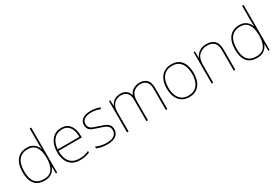

<svg xmlns="http://www.w3.org/2000/svg" viewBox="59 -1777 4046 2803"><g transform="rotate(-30 2082.0 -375.0)"><path d="M283 10Q169 10 114 -58Q59 -126 59 -254Q59 -391 119 -464.5Q179 -538 291 -538Q339 -538 374.5 -521.5Q410 -505 433.5 -477Q457 -449 468 -414H470Q469 -448 468.5 -480Q468 -512 468 -543V-760H494V0H472L470 -113H468Q456 -80 432.5 -52Q409 -24 372.5 -7Q336 10 283 10ZM283 -15Q383 -15 425.5 -80.5Q468 -146 468 -263V-266Q468 -386 424 -449.5Q380 -513 291 -513Q192 -513 139 -448.5Q86 -384 86 -254Q86 -134 134.5 -74.5Q183 -15 283 -15Z M870 -538Q938 -538 980 -505Q1022 -472 1042 -416.5Q1062 -361 1062 -291V-266H669Q668 -145 722 -80Q776 -15 879 -15Q927 -15 961.5 -22Q996 -29 1042 -50V-23Q1004 -6 965.5 2Q927 10 879 10Q796 10 743.5 -25Q691 -60 666.5 -121Q642 -182 642 -259Q642 -334 667 -397.5Q692 -461 742.5 -499.5Q793 -538 870 -538ZM870 -513Q786 -513 732.5 -456.5Q679 -400 670 -291H1035Q1036 -357 1018 -407Q1000 -457 963 -485Q926 -513 870 -513Z M1534 -134Q1534 -90 1512 -57.5Q1490 -25 1446 -7.5Q1402 10 1336 10Q1281 10 1236 -0.5Q1191 -11 1162 -24V-54Q1202 -35 1246 -25Q1290 -15 1336 -15Q1427 -15 1467 -47Q1507 -79 1507 -134Q1507 -173 1485.5 -196.5Q1464 -220 1427.5 -234.5Q1391 -249 1347 -262Q1301 -276 1262.5 -290.5Q1224 -305 1201.5 -331.5Q1179 -358 1179 -407Q1179 -469 1228 -503.5Q1277 -538 1361 -538Q1408 -538 1449 -529.5Q1490 -521 1521 -508L1510 -483Q1482 -497 1441.5 -505Q1401 -513 1361 -513Q1289 -513 1247.5 -486.5Q1206 -460 1206 -407Q1206 -366 1226.5 -344.5Q1247 -323 1281.5 -311Q1316 -299 1356 -286Q1400 -272 1441 -256Q1482 -240 1508 -212.5Q1534 -185 1534 -134Z M2195 -538Q2263 -538 2307 -495Q2351 -452 2351 -361V0H2325V-360Q2325 -440 2287.5 -476.5Q2250 -513 2195 -513Q2120 -513 2072 -469.5Q2024 -426 2024 -325V0H1998V-360Q1998 -414 1980.5 -447.5Q1963 -481 1934 -497Q1905 -513 1868 -513Q1822 -513 1783 -494Q1744 -475 1720.5 -433.5Q1697 -392 1697 -325V0H1671V-528H1692L1696 -432H1698Q1709 -457 1729 -481Q1749 -505 1783 -521.5Q1817 -538 1868 -538Q1923 -538 1962 -510Q2001 -482 2014 -429H2016Q2035 -478 2079.5 -508Q2124 -538 2195 -538Z M2948 -264Q2948 -206 2934.5 -156Q2921 -106 2892.5 -69Q2864 -32 2821 -11Q2778 10 2719 10Q2662 10 2619.5 -10.5Q2577 -31 2548.5 -68Q2520 -105 2506 -155Q2492 -205 2492 -264Q2492 -348 2519.5 -409.5Q2547 -471 2599.5 -504.5Q2652 -538 2725 -538Q2805 -538 2854 -501.5Q2903 -465 2925.5 -403Q2948 -341 2948 -264ZM2519 -264Q2519 -191 2541 -134.5Q2563 -78 2607.5 -46.5Q2652 -15 2719 -15Q2789 -15 2833.5 -47Q2878 -79 2899.5 -135.5Q2921 -192 2921 -264Q2921 -333 2901.5 -389.5Q2882 -446 2839 -479.5Q2796 -513 2725 -513Q2626 -513 2572.5 -447Q2519 -381 2519 -264Z M3317 -538Q3403 -538 3450 -491Q3497 -444 3497 -346V0H3471V-345Q3471 -433 3430.5 -473Q3390 -513 3317 -513Q3231 -513 3177.5 -461.5Q3124 -410 3124 -302V0H3098V-528H3119L3123 -417H3125Q3137 -448 3160.5 -475.5Q3184 -503 3222.5 -520.5Q3261 -538 3317 -538Z M3864 10Q3750 10 3695 -58Q3640 -126 3640 -254Q3640 -391 3700 -464.5Q3760 -538 3872 -538Q3920 -538 3955.5 -521.5Q3991 -505 4014.5 -477Q4038 -449 4049 -414H4051Q4050 -448 4049.5 -480Q4049 -512 4049 -543V-760H4075V0H4053L4051 -113H4049Q4037 -80 4013.5 -52Q3990 -24 3953.5 -7Q3917 10 3864 10ZM3864 -15Q3964 -15 4006.5 -80.5Q4049 -146 4049 -263V-266Q4049 -386 4005 -449.5Q3961 -513 3872 -513Q3773 -513 3720 -448.5Q3667 -384 3667 -254Q3667 -134 3715.5 -74.5Q3764 -15 3864 -15Z"/></g></svg>

Font: Noto Sans Khmer Thin
Style: Regular
Weight: 250
Version: Version 2.003